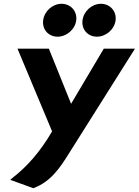

<svg xmlns="http://www.w3.org/2000/svg" viewBox="-20 -748 730 1010"><path d="M207 -641C201 -593 235 -555 283 -555C330 -555 375 -593 381 -641C387 -690 351 -728 304 -728C256 -728 213 -689 207 -641ZM414 -641C408 -593 442 -555 490 -555C537 -555 582 -593 588 -641C594 -690 558 -728 511 -728C463 -728 420 -689 414 -641ZM48 186 34 198 155 242C246 209 295 136 344 57L690 -492H526L354 -202L237 -492H72L254 -57C190 53 121 129 48 186Z"/></svg>

Font: Bluebird
Style: SfBdObl
Weight: 700
Designer: Jasper
Foundry: Cannot Into Space Fonts
Version: Version 0.98